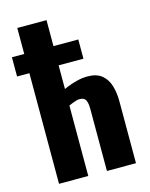

<svg xmlns="http://www.w3.org/2000/svg" viewBox="-128 -887 753 964"><g transform="rotate(-15 249.0 -405.0)"><path d="M57 0V-810H209V-452Q223 -459 243 -466Q263 -473 285.5 -478.5Q308 -484 332 -484Q382 -484 409 -461Q436 -438 446.5 -401.5Q457 -365 457 -323V0H306V-323Q306 -352 298.5 -368Q291 -384 266 -384Q258 -384 246.5 -380.5Q235 -377 225 -373Q215 -369 209 -366V0ZM-7 -575V-675H338V-575Z"/></g></svg>

Font: Oswald SemiBold
Style: Regular
Weight: 600
Designer: Vernon Adams
Foundry: Vernon Adams
Version: Version 4.103;gftools[0.9.33.dev8+g029e19f]